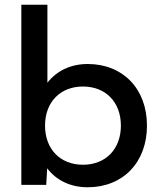

<svg xmlns="http://www.w3.org/2000/svg" viewBox="-20 -780 680 810"><path d="M180 -760H70V0H175L179 -70C218 -19 277 10 350 10C498 10 600 -94 600 -250C600 -406 498 -510 350 -510C278 -510 219 -481 180 -431ZM330 -85C234 -85 170 -151 170 -250C170 -349 234 -415 330 -415C426 -415 490 -349 490 -250C490 -151 426 -85 330 -85Z"/></svg>

Font: Gully Medium
Style: Regular
Weight: 500
Designer: jaikishan Patel
Foundry: MagicType
Version: Version 1.000;Glyphs 3.2 (3242)